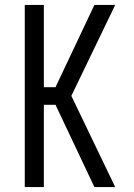

<svg xmlns="http://www.w3.org/2000/svg" viewBox="-20 -755 540 775"><path d="M445 0H361L204 -332H157V0H80V-735H157V-403H204L361 -735H445L268 -368Z"/></svg>

Font: Iosevka
Style: Regular
Weight: 400
Monospace: yes
Designer: Belleve Invis
Foundry: Belleve Invis
Version: Version 33.2.3; ttfautohint (v1.8.4)